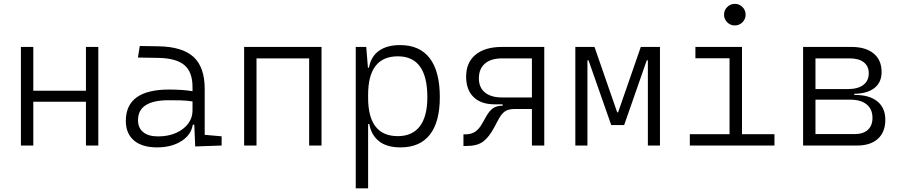

<svg xmlns="http://www.w3.org/2000/svg" viewBox="-20 -764 4728 1008"><path d="M431.2 0V-230H154.8V0H89.8V-517.6H154.8V-287.6H431.2V-517.6H496.1V0Z M1004.9 4.9 1000 -109.4H992.2Q983.4 -55.2 931.6 -22.7Q879.9 9.8 804.2 9.8Q726.1 9.8 683.3 -26.6Q640.6 -63 640.6 -129.4Q640.6 -293.9 867.7 -293.9Q902.3 -293.9 933.8 -291.7Q965.3 -289.6 990.7 -285.2V-307.1Q990.7 -386.2 948.2 -422.1Q905.8 -458 814 -460L704.1 -461.9L713.9 -522.5L810.5 -521Q937.5 -519 996.1 -465.1Q1054.7 -411.1 1054.7 -297.4V-56.2L1143.6 -48.3V0ZM990.7 -231.4Q961.9 -236.3 929 -237.1Q896 -237.8 865.7 -237.8Q704.6 -237.8 704.6 -133.3Q704.6 -92.3 731.9 -70.1Q759.3 -47.9 809.6 -47.9Q863.8 -47.9 904.5 -66.2Q945.3 -84.5 968 -115.2Q990.7 -146 990.7 -182.6Z M1603 0V-457.5H1326.7V0H1261.7V-517.6H1668V0Z M1847.7 224.6V-517.6H1902.8L1911.6 -408.7H1917Q1927.2 -466.8 1969.2 -497.1Q2011.2 -527.3 2080.6 -527.3Q2183.6 -527.3 2236.3 -458Q2289.1 -388.7 2289.1 -253.9Q2289.1 -124 2236.8 -57.1Q2184.6 9.8 2082.5 9.8Q2010.3 9.8 1969.5 -22.9Q1928.7 -55.7 1918.9 -112.8H1912.6V224.6ZM1912.6 -251Q1912.6 -49.3 2068.4 -49.3Q2145 -49.3 2184.3 -101.3Q2223.6 -153.3 2223.6 -253.9Q2223.6 -468.3 2068.8 -468.3Q1912.6 -468.3 1912.6 -266.1Z M2576.7 -216.3Q2505.4 -216.3 2466.3 -254.4Q2427.2 -292.5 2427.2 -361.8Q2427.2 -436 2476.6 -476.8Q2525.9 -517.6 2615.7 -517.6H2837.4V0H2772.5V-191.9H2685.1Q2648.4 -191.9 2630.4 -179Q2612.3 -166 2596.2 -135.7L2575.2 -96.2Q2546.9 -43 2515.9 -20.3Q2484.9 2.4 2429.7 2.4H2413.1V-58.6H2421.4Q2453.1 -58.6 2473.9 -72Q2494.6 -85.4 2510.7 -114.3L2533.2 -153.8Q2549.3 -182.6 2568.6 -195.8Q2587.9 -209 2615.7 -209H2618.7V-216.3ZM2772.5 -252.4V-457.5H2615.7Q2557.6 -457.5 2525.9 -430.2Q2494.1 -402.8 2494.1 -352.5Q2494.1 -304.7 2525.9 -278.6Q2557.6 -252.4 2615.7 -252.4Z M3000.5 0V-517.6H3101.1L3220.2 -174.3H3225.1L3344.2 -517.6H3444.8V0H3381.3V-447.3H3375.5L3256.8 -107.4H3189L3069.8 -447.3H3064V0Z M3601.6 0V-59.6H3810.1V-458H3630.9V-517.6H3875.5V-59.6H4045.9V0ZM3837.9 -630.4Q3814.5 -630.4 3797.9 -647Q3781.2 -663.6 3781.2 -687Q3781.2 -710.4 3797.9 -727.1Q3814.5 -743.7 3837.9 -743.7Q3861.3 -743.7 3877.9 -727.1Q3894.5 -710.4 3894.5 -687Q3894.5 -663.6 3877.9 -647Q3861.3 -630.4 3837.9 -630.4Z M4196.3 0V-517.6H4449.2Q4524.9 -517.6 4566.7 -483.2Q4608.4 -448.7 4608.4 -385.7Q4608.4 -331.5 4570.8 -302Q4533.2 -272.5 4464.8 -271.5V-265.6H4468.8Q4544.4 -265.6 4586.2 -231.7Q4627.9 -197.8 4627.9 -135.3Q4627.9 -70.8 4589.1 -35.4Q4550.3 0 4479.5 0ZM4261.2 -60.1H4467.3Q4511.7 -60.1 4536.1 -82.3Q4560.5 -104.5 4560.5 -145Q4560.5 -190.9 4530 -215.8Q4499.5 -240.7 4444.3 -240.7H4261.2ZM4261.2 -296.4H4431.6Q4483.9 -296.4 4512.5 -318.1Q4541 -339.8 4541 -379.4Q4541 -416.5 4514.9 -437Q4488.8 -457.5 4440.9 -457.5H4261.2Z"/></svg>

Font: Cascadia Code NF Light
Style: Regular
Weight: 300
Monospace: yes
Designer: Aaron Bell
Foundry: Saja Typeworks
Version: Version 2404.023; ttfautohint (v1.8.4)